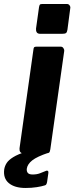

<svg xmlns="http://www.w3.org/2000/svg" viewBox="-75 -762 370 954"><path d="M175 -20Q173 -6 168 -3Q163 0 149 0H43Q30 0 25.5 -7Q21 -14 22 -25L91 -515Q92 -525 95 -527.5Q98 -530 105 -530H228Q235 -530 240 -523Q245 -516 244 -508ZM274 -720 260 -614Q258 -601 252.5 -597.5Q247 -594 233 -594H125Q112 -594 107.5 -601.5Q103 -609 104 -620L119 -727Q121 -737 123.5 -739.5Q126 -742 134 -742H259Q266 -742 271 -735Q276 -728 274 -720ZM-54 79Q-51 62 -41.5 47.5Q-32 33 -9.5 19Q13 5 55 -9L166 -3Q109 16 85 35Q61 54 58 77Q57 90 63.5 97.5Q70 105 87 105Q108 105 123.5 99Q139 93 151 88Q159 84 163 87.5Q167 91 165 100L159 142Q158 148 155.5 153Q153 158 148 159Q133 164 107.5 168Q82 172 52 172Q-2 172 -31 148Q-60 124 -54 79Z"/></svg>

Font: Libre Franklin
Style: Bold Italic
Weight: 700
Italic angle: -8°
Designer: Pablo Impallari, Rodrigo Fuenzalida, Nhung Nguyen
Foundry: Impallari Type
Version: Version 3.000